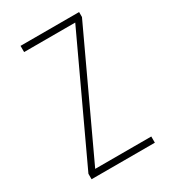

<svg xmlns="http://www.w3.org/2000/svg" viewBox="-138 -691 593 670"><g transform="rotate(-30 158.5 -356.5)"><path d="M288 -93H33V-115L257 -595H51V-620H287V-600L62 -118H288Z"/></g></svg>

Font: Noto Sans Telugu UI Condensed Thin
Style: Regular
Weight: 100
Width: 3
Designer: Jelle Bosma - Monotype Design Team
Foundry: Monotype Imaging Inc.
Version: Version 2.005; ttfautohint (v1.8.4.7-5d5b)